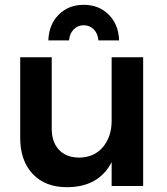

<svg xmlns="http://www.w3.org/2000/svg" viewBox="-20 -773 696 798"><path d="M267 -605H181Q183 -671 224 -712Q265 -753 328 -753Q391 -753 432 -712Q473 -671 475 -605H389Q387 -633 370 -650.5Q353 -668 328 -668Q303 -668 286 -650.5Q269 -633 267 -605ZM444 -535H575V0H444V-99Q390 5 258 5Q168 5 116 -50Q64 -105 64 -200V-535H195V-238Q195 -182 225.5 -150Q256 -118 310 -118Q372 -119 408 -162Q444 -205 444 -271Z"/></svg>

Font: Montserrat arm Medium
Style: Regular
Weight: 500
Designer: Julieta Ulanovsky
Foundry: Julieta Ulanovsky
Version: Version 6.000;PS 006.000;hotconv 1.0.88;makeotf.lib2.5.64775